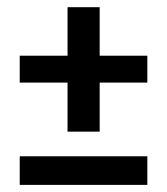

<svg xmlns="http://www.w3.org/2000/svg" viewBox="-20 -565 467 537"><path d="M258.8 -409.2H392.1V-334H258.8V-196.8H168.9V-334H35.2V-409.2H168.9V-544.9H258.8ZM35.2 -47.9V-127.9H392.1V-47.9Z"/></svg>

Font: Neutral Grotesk
Style: Regular
Weight: 400
Designer: Nawras Khrais
Foundry: Nawras Khrais
Version: Version 1.000;PS 001.000;hotconv 1.0.88;makeotf.lib2.5.64775